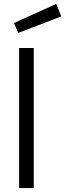

<svg xmlns="http://www.w3.org/2000/svg" viewBox="-20 -964 334 984"><path d="M73 -795 294 -880 268 -944 52 -846ZM153 0V-718H78V0Z"/></svg>

Font: RazerF5
Style: Regular
Weight: 400
Foundry: Razer Inc.
Version: Version 2